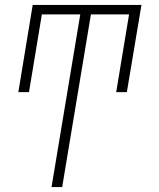

<svg xmlns="http://www.w3.org/2000/svg" viewBox="-20 -550 640 775"><path d="M188 205 304 -492H149L97 -178H54L112 -530H551L492 -178H449L501 -492H347L231 205Z"/></svg>

Font: Iosevka Curly XLtEx
Style: Italic
Weight: 200
Width: 7
Italic angle: -9°
Monospace: yes
Designer: Belleve Invis
Foundry: Belleve Invis
Version: Version 11.1.0; ttfautohint (v1.8.3)